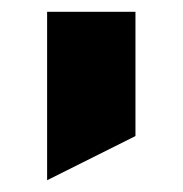

<svg xmlns="http://www.w3.org/2000/svg" viewBox="-20 -170 310 326"><path d="M210 61 60 136V-150H210Z"/></svg>

Font: Aneo
Style: Bold
Weight: 700
Designer: Anastasios Pappas
Foundry: Anastasios Pappas
Version: Version 1.000